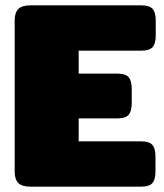

<svg xmlns="http://www.w3.org/2000/svg" viewBox="-20 -700 614 720"><path d="M35 -57V-623Q35 -652 48.5 -666Q62 -680 95 -680H509Q541 -680 552.5 -666.5Q564 -653 564 -623V-567Q564 -537 552.5 -523.5Q541 -510 509 -510H275V-424H419Q451 -424 462.5 -410.5Q474 -397 474 -367V-313Q474 -283 462.5 -269.5Q451 -256 419 -256H275V-170H508Q540 -170 551.5 -156.5Q563 -143 563 -113V-57Q563 -27 551.5 -13.5Q540 0 508 0H95Q62 0 48.5 -14Q35 -28 35 -57Z"/></svg>

Font: Mitr
Style: Bold
Weight: 700
Designer: Thanarat Vachiruckul
Foundry: Cadson Demak
Version: Version 1.002